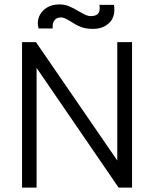

<svg xmlns="http://www.w3.org/2000/svg" viewBox="-20 -851 695 871"><path d="M80 0V-660H143L512 -123V-660H579V0H518L146 -543V0ZM257 -772Q235 -772 226 -757Q217 -746 219 -722H155Q147 -750 157 -775Q167 -800 191 -815.5Q215 -831 249 -831Q273 -831 292.5 -823Q312 -815 337 -800Q356 -789 368 -783.5Q380 -778 392 -778Q411 -778 422 -786Q436 -798 431 -829H497Q505 -777 477 -748.5Q449 -720 402 -720Q369 -720 346.5 -729Q324 -738 300 -754Q272 -772 257 -772Z"/></svg>

Font: Lil Grotesk
Style: Regular
Weight: 400
Designer: Bastien Sozeau
Foundry: NBR — Bastien Sozeau
Version: Version 4.002; ttfautohint (v1.8.4.7-5d5b)